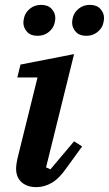

<svg xmlns="http://www.w3.org/2000/svg" viewBox="-20 -756 447 788"><path d="M130 12Q107 12 91 5.5Q75 -1 65 -11.5Q55 -22 50.5 -35Q46 -48 46 -62Q46 -74 48.5 -89Q51 -104 54 -115L134 -438H51L64 -491L284 -534L169 -69L187 -61L284 -176L317 -155L256 -71Q224 -24 193 -6Q162 12 130 12ZM134 -609Q106 -609 91 -625.5Q76 -642 76 -663Q76 -672 79 -684Q84 -705 103 -720.5Q122 -736 149 -736Q177 -736 192 -719.5Q207 -703 207 -682Q207 -673 204 -661Q199 -640 180 -624.5Q161 -609 134 -609ZM334 -609Q306 -609 291 -625.5Q276 -642 276 -663Q276 -672 279 -684Q284 -705 303 -720.5Q322 -736 349 -736Q377 -736 392 -719.5Q407 -703 407 -682Q407 -673 404 -661Q399 -640 380 -624.5Q361 -609 334 -609Z"/></svg>

Font: IBM Plex Serif SmBld
Style: Italic
Weight: 600
Italic angle: -14°
Designer: Mike Abbink, Paul van der Laan, Pieter van Rosmalen
Foundry: Bold Monday
Version: Version 3.001